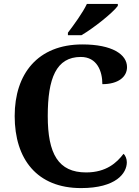

<svg xmlns="http://www.w3.org/2000/svg" viewBox="-20 -951 709 981"><path d="M327 -784V-771H396C458 -807 557 -886 582 -921V-931H424C403 -886 356 -822 327 -784ZM394 10C573 10 628 -66 628 -122C628 -139 621 -157 611 -165C577 -120 523 -70 420 -70C278 -70 224 -165 224 -358C224 -551 267 -660 393 -660C476 -660 503 -587 503 -521C584 -521 629 -558 629 -608C629 -673 553 -724 401 -724C173 -724 55 -574 55 -358C55 -137 170 10 394 10Z"/></svg>

Font: Noto Serif Telugu
Style: Bold
Weight: 700
Designer: Jelle Bosma - Monotype Design Team
Foundry: Monotype Imaging Inc.
Version: Version 2.005